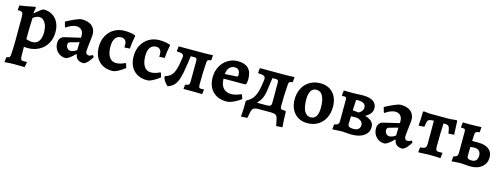

<svg xmlns="http://www.w3.org/2000/svg" viewBox="-19 -1229 5773 2219"><g transform="rotate(15 2868.0 -119.0)"><path d="M35 175Q63 173 71.5 161Q80 149 81 112Q86 17 86 -41V-324Q86 -358 75.5 -371Q65 -384 37 -384H24L20 -389L25 -441Q111 -453 207 -474L216 -464Q208 -429 205 -401L209 -396Q291 -469 310 -469Q369 -469 414 -442Q459 -415 483.5 -365Q508 -315 508 -250Q508 -173 474 -114Q440 -55 380 -22.5Q320 10 243 10Q229 10 199 7L200 100Q200 141 206.5 155Q213 169 236 169Q250 169 260.5 168Q271 167 277 167L279 171L268 232Q246 232 229 231L148 230Q95 230 27 236ZM381 -212Q381 -285 353.5 -328.5Q326 -372 281 -372Q267 -372 247 -363.5Q227 -355 209 -341Q203 -224 203 -86Q216 -81 237 -76Q258 -71 278 -71Q327 -71 354 -108Q381 -145 381 -212Z M813 -65 805 -68Q773 -35 743 -13.5Q713 8 695 8Q636 8 597 -33.5Q558 -75 558 -137Q558 -168 574 -190.5Q590 -213 616 -220L809 -265L810 -289Q810 -332 787 -356Q764 -380 724 -380Q697 -380 665.5 -366.5Q634 -353 607 -333L598 -337L581 -397Q631 -425 686 -449Q741 -473 764 -473Q847 -473 888.5 -435.5Q930 -398 930 -337Q930 -315 921 -247Q910 -150 910 -131Q910 -112 920 -101Q930 -90 946 -90Q958 -90 971.5 -95.5Q985 -101 994 -107L1009 -86Q991 -54 964.5 -24.5Q938 5 913 12Q869 12 843.5 -7.5Q818 -27 813 -65ZM804 -116 807 -211 700 -181Q676 -175 676 -148Q676 -122 691.5 -104.5Q707 -87 732 -87Q747 -87 767.5 -95Q788 -103 804 -116Z M1035 -218Q1035 -292 1066 -350Q1097 -408 1152.5 -440.5Q1208 -473 1278 -473Q1349 -473 1405 -453L1409 -444Q1392 -369 1387 -290L1323 -286V-319Q1323 -353 1306.5 -371.5Q1290 -390 1260 -390Q1213 -390 1188.5 -355.5Q1164 -321 1164 -257Q1164 -175 1193 -131Q1222 -87 1275 -87Q1302 -87 1330.5 -95.5Q1359 -104 1382 -116L1389 -113L1405 -62Q1366 -31 1325 -9.5Q1284 12 1255 12Q1153 12 1094 -49.5Q1035 -111 1035 -218Z M1452 -218Q1452 -292 1483 -350Q1514 -408 1569.5 -440.5Q1625 -473 1695 -473Q1766 -473 1822 -453L1826 -444Q1809 -369 1804 -290L1740 -286V-319Q1740 -353 1723.5 -371.5Q1707 -390 1677 -390Q1630 -390 1605.5 -355.5Q1581 -321 1581 -257Q1581 -175 1610 -131Q1639 -87 1692 -87Q1719 -87 1747.5 -95.5Q1776 -104 1799 -116L1806 -113L1822 -62Q1783 -31 1742 -9.5Q1701 12 1672 12Q1570 12 1511 -49.5Q1452 -111 1452 -218Z M2337 -50 2330 2 2215 0H2106L2112 -52Q2144 -57 2154 -67Q2164 -77 2164 -105L2165 -351Q2165 -372 2158 -379.5Q2151 -387 2131 -387H2090L2073 -268Q2059 -170 2041.5 -114.5Q2024 -59 1996 -28.5Q1968 2 1921 18Q1875 -21 1857 -75L1866 -90Q1921 -104 1949 -147Q1977 -190 1992 -283L2002 -347Q2003 -351 2003 -359Q2003 -381 1984.5 -390Q1966 -399 1924 -398L1919 -406L1925 -461H2223Q2278 -461 2335 -465L2331 -403Q2302 -399 2292.5 -392Q2283 -385 2282 -366Q2273 -255 2273 -103Q2273 -73 2278.5 -63.5Q2284 -54 2302 -54Q2315 -54 2333 -56Z M2397 -218Q2397 -290 2428 -348Q2459 -406 2513 -439.5Q2567 -473 2633 -473Q2801 -473 2801 -303Q2801 -273 2794 -247L2782 -235H2523Q2524 -162 2557.5 -123.5Q2591 -85 2651 -85Q2703 -85 2770 -115L2777 -111L2793 -62Q2756 -34 2707.5 -11Q2659 12 2623 12Q2518 12 2457.5 -49.5Q2397 -111 2397 -218ZM2660 -298Q2672 -299 2675.5 -303Q2679 -307 2679 -321Q2679 -395 2616 -395Q2577 -395 2552.5 -368Q2528 -341 2523 -290Z M3326 132 3252 137 3235 55Q3229 24 3210.5 12Q3192 0 3151 0H3005Q2964 0 2946 12.5Q2928 25 2921 57L2906 132L2831 137Q2839 39 2838 -51L2845 -60Q2900 -89 2927 -134Q2954 -179 2969 -266L2978 -325Q2981 -342 2981 -353Q2981 -379 2963 -388Q2945 -397 2895 -399L2891 -407L2897 -461H3198Q3268 -461 3311 -465L3306 -402Q3277 -398 3268.5 -391.5Q3260 -385 3258 -365Q3248 -238 3248 -105Q3248 -80 3254 -71.5Q3260 -63 3278 -62L3311 -60L3317 -51Q3317 36 3326 132ZM3140 -351Q3140 -373 3133.5 -380Q3127 -387 3107 -387H3067L3049 -258Q3042 -191 3023 -146Q3004 -101 2971 -72L2972 -66H3085Q3117 -66 3128.5 -75.5Q3140 -85 3140 -112Z M3378 -217Q3378 -292 3408.5 -350Q3439 -408 3493.5 -440.5Q3548 -473 3619 -473Q3716 -473 3772.5 -411.5Q3829 -350 3829 -245Q3829 -170 3799 -111.5Q3769 -53 3714.5 -20.5Q3660 12 3589 12Q3526 12 3478 -16.5Q3430 -45 3404 -97Q3378 -149 3378 -217ZM3697 -199Q3697 -293 3671 -341Q3645 -389 3596 -389Q3553 -389 3530.5 -354.5Q3508 -320 3508 -253Q3508 -159 3534 -111Q3560 -63 3609 -63Q3652 -63 3674.5 -97.5Q3697 -132 3697 -199Z M3889 6 3894 -55Q3926 -60 3938 -71.5Q3950 -83 3950 -110L3951 -363Q3951 -382 3945.5 -390Q3940 -398 3927 -398Q3908 -398 3900 -396L3894 -403L3901 -462L4011 -461Q4044 -461 4132 -465Q4212 -465 4254 -436Q4296 -407 4296 -353Q4296 -287 4215 -243Q4321 -215 4321 -137Q4321 -70 4266.5 -31.5Q4212 7 4120 7Q4105 7 4090 6Q4075 5 4062 4Q4018 0 4004 0Q3976 0 3936.5 3Q3897 6 3889 6ZM4131 -261Q4133 -262 4146.5 -270.5Q4160 -279 4171 -295Q4182 -311 4182 -332Q4182 -365 4157.5 -380.5Q4133 -396 4080 -396Q4072 -396 4069 -393.5Q4066 -391 4066 -384L4060 -268ZM4055 -102Q4055 -81 4071.5 -71.5Q4088 -62 4125 -62Q4161 -62 4181 -79.5Q4201 -97 4201 -128Q4201 -180 4128 -197L4058 -196Z M4628 -65 4620 -68Q4588 -35 4558 -13.5Q4528 8 4510 8Q4451 8 4412 -33.5Q4373 -75 4373 -137Q4373 -168 4389 -190.5Q4405 -213 4431 -220L4624 -265L4625 -289Q4625 -332 4602 -356Q4579 -380 4539 -380Q4512 -380 4480.5 -366.5Q4449 -353 4422 -333L4413 -337L4396 -397Q4446 -425 4501 -449Q4556 -473 4579 -473Q4662 -473 4703.5 -435.5Q4745 -398 4745 -337Q4745 -315 4736 -247Q4725 -150 4725 -131Q4725 -112 4735 -101Q4745 -90 4761 -90Q4773 -90 4786.5 -95.5Q4800 -101 4809 -107L4824 -86Q4806 -54 4779.5 -24.5Q4753 5 4728 12Q4684 12 4658.5 -7.5Q4633 -27 4628 -65ZM4619 -116 4622 -211 4515 -181Q4491 -175 4491 -148Q4491 -122 4506.5 -104.5Q4522 -87 4547 -87Q4562 -87 4582.5 -95Q4603 -103 4619 -116Z M4922 -55Q4956 -58 4971 -63.5Q4986 -69 4991.5 -82.5Q4997 -96 4997 -125V-394Q4960 -394 4943.5 -387.5Q4927 -381 4920.5 -362Q4914 -343 4909 -298L4840 -294Q4843 -314 4845.5 -366.5Q4848 -419 4848 -460L4856 -469L4935 -461H5170L5250 -469L5258 -460Q5259 -402 5265 -298L5197 -294Q5191 -342 5184.5 -361Q5178 -380 5163.5 -386.5Q5149 -393 5113 -394Q5106 -282 5106 -109Q5106 -82 5115 -71Q5124 -60 5146 -60Q5162 -60 5172 -61Q5182 -62 5186 -62L5189 -58L5182 4Q5106 0 5048 0Q5006 0 4916 5Z M5484 4Q5444 0 5423 0Q5386 0 5315 6L5321 -55Q5350 -60 5361.5 -72Q5373 -84 5373 -110V-361Q5373 -383 5368 -390.5Q5363 -398 5347 -398H5323L5319 -405L5325 -462Q5350 -461 5400 -461Q5484 -461 5547 -465L5543 -403Q5511 -399 5500 -391Q5489 -383 5488 -360L5485 -283H5558Q5640 -283 5684.5 -248.5Q5729 -214 5729 -150Q5729 -80 5678 -36.5Q5627 7 5544 7Q5525 7 5510 6Q5495 5 5484 4ZM5607 -139Q5607 -174 5590 -192.5Q5573 -211 5537 -215L5482 -211L5481 -102Q5480 -82 5493.5 -72.5Q5507 -63 5538 -63Q5571 -63 5589 -82.5Q5607 -102 5607 -139Z"/></g></svg>

Font: Alegreya
Style: Bold
Weight: 700
Designer: Juan Pablo del Peral
Foundry: Huerta Tipografica
Version: Version 2.008; ttfautohint (v1.8)